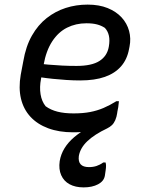

<svg xmlns="http://www.w3.org/2000/svg" viewBox="-20 -563 640 833"><path d="M239 136Q244 106 260 80Q276 54 302 32Q328 10 362.5 -9Q397 -28 437 -44Q457 -52 468.5 -60Q480 -68 489 -75Q486 -55 480 -41.5Q474 -28 465.5 -20Q457 -12 445 -6Q390 20 359 49.5Q328 79 322 114Q319 138 330 150Q341 162 366 162Q384 162 399 157Q414 152 428 142H438Q440 148 440 156.5Q440 165 438.5 175Q437 185 435 199Q431 223 405.5 236.5Q380 250 343 250Q307 250 282 236.5Q257 223 245.5 197Q234 171 239 136ZM360 -543Q410 -543 447 -528Q484 -513 507.5 -487.5Q531 -462 540 -429Q549 -396 542 -361L540 -351Q532 -306 505.5 -275.5Q479 -245 435 -229.5Q391 -214 328 -214Q299 -214 268.5 -216Q238 -218 209 -221Q180 -224 154 -228L121 -224L132 -289Q162 -285 191 -282.5Q220 -280 249.5 -278.5Q279 -277 312 -277Q378 -277 411.5 -298.5Q445 -320 452 -360Q457 -388 452.5 -408Q448 -428 435 -442Q420 -452 401 -457Q382 -462 355 -462Q309 -462 271 -443Q233 -424 206.5 -383.5Q180 -343 169 -281L158 -221Q151 -185 156 -154Q161 -123 178 -102Q200 -86 229.5 -78.5Q259 -71 299 -71Q340 -71 371 -77Q402 -83 429 -94.5Q456 -106 485 -124H496Q495 -111 493 -98Q491 -85 488 -72Q486 -59 481.5 -49.5Q477 -40 469 -33Q455 -20 431 -10Q407 0 373 5.5Q339 11 297 11Q236 11 189 -6.5Q142 -24 112 -56.5Q82 -89 71 -135Q60 -181 70 -239L81 -297Q92 -362 118.5 -408.5Q145 -455 182.5 -484.5Q220 -514 265 -528.5Q310 -543 360 -543Z"/></svg>

Font: Rec Mono Semicasual
Style: Italic
Weight: 400
Italic angle: -10°
Version: Version 1.085; ttfautohint (v1.8.4.7-5d5b)